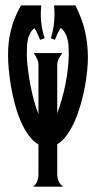

<svg xmlns="http://www.w3.org/2000/svg" viewBox="-20 -704 362 724"><path d="M185.5 -649.9Q185.5 -658.2 185.1 -666.7Q184.6 -675.3 183.6 -683.6H264.6Q291.5 -629.4 301.5 -582Q311.5 -534.7 311.5 -486.8Q311.5 -465.3 308.6 -436Q305.7 -406.7 299.6 -374.5Q293.5 -342.3 283.9 -309.1Q274.4 -275.9 261.5 -246.6Q248.5 -217.3 232.2 -194.6Q215.8 -171.9 195.8 -160.2V-46.4Q195.8 -32.2 201.2 -20.3Q206.5 -8.3 218.8 0H104.5Q115.7 -8.3 120.4 -20.8Q125 -33.2 125 -46.4V-159.2Q104 -171.4 87.2 -194.8Q70.3 -218.3 57.6 -248.3Q44.9 -278.3 35.9 -312.5Q26.9 -346.7 21.2 -380.1Q15.6 -413.6 12.9 -443.6Q10.3 -473.6 10.3 -495.6Q10.3 -519.5 12.7 -542.7Q15.1 -565.9 20.8 -588.9Q26.4 -611.8 35.6 -635.3Q44.9 -658.7 59.1 -683.6H135.7Q132.3 -652.8 135.3 -621.3Q138.2 -589.8 148.4 -560.1L131.3 -553.7Q127.9 -561 122.6 -574.2Q117.2 -587.4 109.9 -597.7Q100.1 -590.3 94.2 -579.6Q88.4 -568.8 85.4 -556.2Q82.5 -543.5 81.8 -529.1Q81.1 -514.6 81.1 -499.5Q81.1 -478 84.7 -447.8Q88.4 -417.5 94.2 -385.7Q100.1 -354 108.2 -324.5Q116.2 -294.9 125 -274.4V-459Q125 -471.2 119.6 -482.4Q114.3 -493.7 107.4 -503.9H214.8Q207.5 -494.1 201.7 -482.7Q195.8 -471.2 195.8 -459V-276.4Q205.1 -301.8 213.1 -330.1Q221.2 -358.4 227.1 -387.9Q232.9 -417.5 236.1 -446.5Q239.3 -475.6 239.3 -502.4Q239.3 -517.6 238.3 -532Q237.3 -546.4 233.9 -558.8Q230.5 -571.3 224.6 -581.3Q218.8 -591.3 209.5 -598.6Q201.7 -588.4 195.8 -574.7Q189.9 -561 187 -553.7L171.9 -560.1Q178.7 -581.5 182.1 -604Q185.5 -626.5 185.5 -649.9Z"/></svg>

Font: XAYAX
Style: Regular
Weight: 400
Designer: Peter Wiegel
Foundry: Peter Wiegel
Version: Version 1.000 2009 initial release